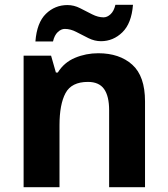

<svg xmlns="http://www.w3.org/2000/svg" viewBox="-20 -777 697 797"><path d="M388 -556Q476 -556 529 -508.5Q582 -461 582 -356V0H433V-319Q433 -378 412 -407.5Q391 -437 345 -437Q277 -437 252 -390.5Q227 -344 227 -257V0H78V-546H192L212 -476H220Q246 -518 291.5 -537Q337 -556 388 -556ZM127 -605Q133 -683 170.5 -719.5Q208 -756 260 -756Q287 -756 312.5 -743Q338 -730 362.5 -717.5Q387 -705 410 -705Q425 -705 439 -718Q453 -731 459 -757H532Q526 -680 488 -643Q450 -606 399 -606Q373 -606 347.5 -618.5Q322 -631 297.5 -644Q273 -657 249 -657Q234 -657 220 -644Q206 -631 200 -605Z"/></svg>

Font: Noto Sans Bamum
Style: Regular
Weight: 400
Designer: Monotype Design Team
Foundry: Monotype Imaging Inc.
Version: Version 2.001